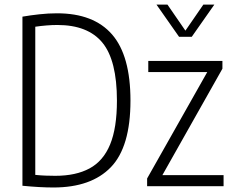

<svg xmlns="http://www.w3.org/2000/svg" viewBox="-20 -805 1010 830"><path d="M211 5.5Q153 5.5 77 -2V-733Q111.5 -739 150 -743.2Q188.5 -747.5 226.5 -747.5Q385 -747.5 464.5 -656Q544 -564.5 544 -370Q544 -170 459.2 -82.2Q374.5 5.5 211 5.5ZM219 -45Q308 -45 367.2 -77Q426.5 -109 456 -180.5Q485.5 -252 485.5 -370Q485.5 -544 422.8 -620.5Q360 -697 228 -697Q206 -697 181.2 -695Q156.5 -693 132.5 -689.5V-49Q156.5 -46.5 177.2 -45.8Q198 -45 219 -45ZM616 0V-33.5L876 -493.5H621V-541.5H941.5V-508L682 -48H946.5V0ZM754 -646 656.5 -785H704L781.5 -672.5L859 -785H906.5L809 -646Z"/></svg>

Font: Encode Sans Condensed Light
Style: Regular
Weight: 300
Width: 3
Designer: Multiple Designers
Foundry: Impallari Type
Version: Version 3.000; ttfautohint (v1.8.3) -l 8 -r 50 -G 200 -x 14 